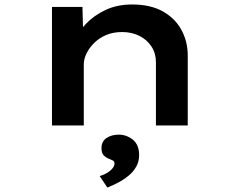

<svg xmlns="http://www.w3.org/2000/svg" viewBox="-20 -560 1067 857"><path d="M212 0V-529H348L352 -381L309 -374Q327 -415 363 -453Q399 -491 451 -515.5Q503 -540 570 -540Q651 -540 706 -509.5Q761 -479 789.5 -427Q818 -375 818 -312V0H676V-282Q676 -322 656 -352.5Q636 -383 602 -400Q568 -417 525 -417Q485 -417 453.5 -403.5Q422 -390 400 -368Q378 -346 366 -321Q354 -296 354 -273V0H284Q248 0 230 0Q212 0 212 0ZM459 277 425 226Q439 222 454 214Q469 206 480 194Q491 182 491 170Q491 160 484 156.5Q477 153 467 149Q452 143 442.5 133Q433 123 433 101Q433 71 455.5 56Q478 41 510 41Q545 41 573 63.5Q601 86 601 133Q601 161 588 184Q575 207 553.5 224.5Q532 242 507.5 255Q483 268 459 277Z"/></svg>

Font: Lexend Zetta SemiBold
Style: Regular
Weight: 600
Designer: Bonnie Shaver-Troup, Thomas Jockin
Foundry: Lexend
Version: Version 1.007